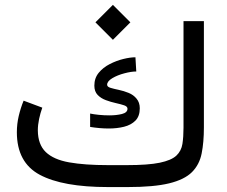

<svg xmlns="http://www.w3.org/2000/svg" viewBox="-20 -758 921 778"><path d="M437.5 -738.3 508.3 -667.5 437.5 -596.7 366.7 -667.5ZM417.5 -88.9H494.6Q580.1 -88.9 627.2 -98.6Q674.3 -108.4 694.6 -127.4Q714.8 -146.5 719.2 -175Q723.6 -203.6 723.6 -240.7V-672.4H806.2V-242.2Q806.2 -181.6 797.1 -136.2Q788.1 -90.8 757.8 -60.5Q727.5 -30.3 665.5 -15.1Q603.5 0 498 0H417.5Q233.9 0 141.1 -49.8Q48.3 -99.6 48.3 -222.2Q48.3 -255.9 55.9 -288.1Q63.5 -320.3 75.7 -350.1L151.4 -321.8Q143.6 -300.3 138.4 -275.9Q133.3 -251.5 133.3 -229.5Q133.8 -172.4 165.5 -141.8Q197.3 -111.3 260.3 -100.1Q323.2 -88.9 417.5 -88.9ZM345.2 -297.9Q358.9 -294.9 380.1 -292.7Q401.4 -290.5 423.3 -290.5Q451.7 -290.5 474.1 -296.1Q496.6 -301.8 496.6 -317.4Q496.6 -326.7 482.9 -331.3Q469.2 -335.9 449.2 -340.3Q429.2 -344.7 409.2 -352.1Q389.2 -359.4 375.7 -373.3Q362.3 -387.2 362.3 -411.1Q362.3 -441.4 379.9 -462.9Q397.5 -484.4 424.6 -498.3Q451.7 -512.2 479.7 -519Q507.8 -525.9 528.8 -525.9L532.2 -468.3Q511.7 -468.3 483.9 -460.9Q456.1 -453.6 435.1 -441.2Q414.1 -428.7 414.1 -414.6Q414.1 -406.2 427.7 -402.1Q441.4 -397.9 461.4 -393.8Q481.4 -389.6 501.2 -381.6Q521 -373.5 533.2 -358.4Q546.4 -342.8 546.4 -319.3Q546.4 -287.1 528.8 -269.3Q511.2 -251.5 482.7 -244.4Q454.1 -237.3 421.4 -237.3Q402.3 -237.3 383.1 -239Q363.8 -240.7 345.2 -243.7Z"/></svg>

Font: Vazirmatn FD
Style: Regular
Weight: 400
Designer: Saber Rastikerdar
Foundry: Saber Rastikerdar
Version: Version 33.001